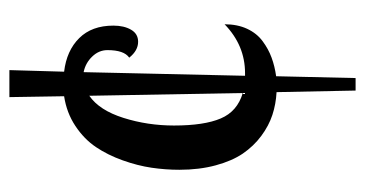

<svg xmlns="http://www.w3.org/2000/svg" viewBox="-206 -552 785 413"><g transform="rotate(-90 186.5 -345.5)"><path d="M340.8 -254.9Q340.8 -227.5 331.1 -206.5Q321.3 -185.5 304.4 -173.1Q287.6 -160.6 269 -153.8Q250.5 -147 229 -144L225.1 26.9H198.2L194.8 -143.1Q168.9 -144.5 145.8 -152.1Q122.6 -159.7 100.6 -176Q78.6 -192.4 62.7 -215.6Q46.9 -238.8 37.4 -273.9Q27.8 -309.1 27.8 -352.1Q27.8 -381.8 32.2 -411.9Q36.6 -441.9 48.1 -474.1Q59.6 -506.3 76.7 -531.7Q93.8 -557.1 122.1 -575.9Q150.4 -594.7 186 -600.1L184.1 -717.8H242.2L238.8 -600.1Q284.2 -594.7 311 -567.6Q337.9 -540.5 337.9 -494.1Q337.9 -471.2 329.1 -456.1Q320.3 -440.9 303.2 -440.9Q284.2 -440.9 269 -460Q285.2 -471.2 285.2 -506.8Q285.2 -525.4 271.2 -539.8Q257.3 -554.2 237.8 -558.1L230 -210.9H235.8Q295.4 -210.9 340.8 -254.9ZM123 -363.8Q123 -298.8 138.2 -263.2Q153.3 -227.5 192.9 -215.8L187 -545.9Q155.8 -524.4 139.4 -472.4Q123 -420.4 123 -363.8Z"/></g></svg>

Font: Lobster Two
Style: Regular
Weight: 400
Designer: Pablo Impallari
Foundry: Pablo Impallari. www.impallari.com
Version: Version 1.006